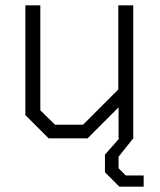

<svg xmlns="http://www.w3.org/2000/svg" viewBox="-20 -518 599 719"><path d="M75 -87V-498H131V-105L186 -51H291L423 -183V-498H479V0H424V-116L308 0H162ZM373 127V61L427 0H479L424 69V112L451 139H518V181H427Z"/></svg>

Font: Chakra Petch Light
Style: Regular
Weight: 300
Designer: Katatrad Aksorn Co.,Ltd.
Foundry: Cadson Demak Co.,Ltd.
Version: Version 1.000; ttfautohint (v1.6)